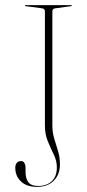

<svg xmlns="http://www.w3.org/2000/svg" viewBox="-20 -720 339 748"><path d="M213.5 -80Q213.5 -40 189.5 -16Q165.5 8 124.5 8Q83.5 8 61.5 -13.2Q39.5 -34.5 39.5 -66.5Q39.5 -78 45.2 -85.2Q51 -92.5 62.5 -92.5Q71 -92.5 75.2 -84.8Q79.5 -77 79.5 -68.5V-49Q79.5 -24.5 90.5 -10Q101.5 4.5 129 4.5Q162 4.5 181.8 -14.2Q201.5 -33 201.5 -68Q201.5 -93 189.8 -117.2Q178 -141.5 166.5 -169Q155 -196.5 155 -231V-675.5Q155 -686 144.5 -687.5L80 -696Q77 -696.5 77 -698Q77 -700 80 -700H257Q260 -700 260 -698Q260 -696.5 257 -696L194.5 -687.5Q184 -686 184 -675.5V-232Q184 -203.5 191.5 -179.2Q199 -155 206.2 -131.2Q213.5 -107.5 213.5 -80Z"/></svg>

Font: Fraunces 144pt Thin
Style: Regular
Weight: 100
Version: Version 1.000;[f99f86859]